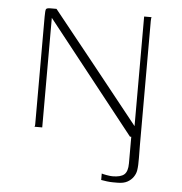

<svg xmlns="http://www.w3.org/2000/svg" viewBox="-49 -507 700 740"><g transform="rotate(5 301.5 -136.5)"><path d="M95 0Q97 -2 97 -9.5Q97 -17 97 -25Q97 -125 97 -225.5Q97 -326 97 -426Q97 -450 99.5 -455Q102 -460 116 -460Q123 -460 129 -460Q135 -460 140 -460Q225 -354 309.5 -248.5Q394 -143 479 -36Q479 -143 479 -248.5Q479 -354 479 -460Q486 -460 493.5 -460Q501 -460 508 -460Q507 -459 506.5 -454.5Q506 -450 506 -445Q506 -440 506 -434Q506 -317 506 -199.5Q506 -82 506 34Q506 55 506.5 85Q507 115 504 133Q502 146 493.5 158.5Q485 171 470.5 179Q456 187 433 187Q426 187 415 187Q404 187 392 185.5Q380 184 369 182Q369 175 369 169Q369 163 369 157Q374 159 388.5 161.5Q403 164 411 164Q443 164 456.5 152Q470 140 470 109Q470 83 470 57Q470 31 470 6Q470 6 468 6Q466 6 465 6L125 -424Q125 -318 125 -212Q125 -106 125 0Q118 0 110 0Q102 0 95 0Z"/></g></svg>

Font: Genos ExtraLight
Style: Regular
Weight: 250
Designer: Robert E. Leuschke
Foundry: Robert E. Leuschke
Version: Version 1.010